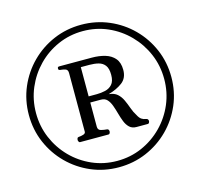

<svg xmlns="http://www.w3.org/2000/svg" viewBox="-122 -868 1185 1137"><g transform="rotate(-15 471.0 -299.0)"><path d="M470.7 137.2Q380.4 137.2 301.3 103.3Q222.2 69.3 162.1 9.3Q102.1 -50.8 68.1 -129.9Q34.2 -209 34.2 -299.3Q34.2 -389.6 68.1 -469Q102.1 -548.3 162.1 -608.4Q222.2 -668.5 301.3 -702.4Q380.4 -736.3 470.7 -736.3Q561 -736.3 640.4 -702.4Q719.7 -668.5 779.8 -608.4Q839.8 -548.3 873.8 -469Q907.7 -389.6 907.7 -299.3Q907.7 -209 873.8 -129.9Q839.8 -50.8 779.8 9.3Q719.7 69.3 640.4 103.3Q561 137.2 470.7 137.2ZM470.7 98.1Q552.2 98.1 623.3 66.9Q694.3 35.6 748.5 -19.3Q802.7 -74.2 833.3 -146.2Q863.8 -218.3 863.8 -299.3Q863.8 -380.9 833.3 -452.6Q802.7 -524.4 748.5 -579.6Q694.3 -634.8 623.3 -666Q552.2 -697.3 470.7 -697.3Q389.6 -697.3 318.4 -666Q247.1 -634.8 193.1 -579.6Q139.2 -524.4 108.6 -452.6Q78.1 -380.9 78.1 -299.3Q78.1 -218.3 108.6 -146.2Q139.2 -74.2 193.1 -19.3Q247.1 35.6 318.4 66.9Q389.6 98.1 470.7 98.1ZM285.6 -66.4Q280.3 -66.4 277.6 -72.3Q274.9 -78.1 274.9 -81.5Q274.9 -86.4 276.9 -92Q278.8 -97.7 285.2 -98.1Q300.8 -99.1 314.7 -103.5Q328.6 -107.9 328.6 -118.7V-479Q328.6 -499.5 313.2 -504.2Q297.9 -508.8 283.2 -509.8Q276.9 -510.7 274.4 -512.7Q272 -514.6 272 -522Q272 -531.7 282.7 -531.7H481.4Q526.9 -531.7 563.5 -520.8Q600.1 -509.8 621.8 -484.1Q643.6 -458.5 643.6 -413.6Q643.6 -363.3 608.9 -337.2Q574.2 -311 522.9 -296.9Q556.2 -293.9 575 -277.1Q593.8 -260.3 605.2 -235.6Q616.7 -210.9 626 -184.3Q635.3 -157.7 649.4 -135.7Q660.2 -114.7 672.1 -107.2Q684.1 -99.6 696.3 -98.1Q712.4 -96.2 712.4 -81.5Q712.4 -78.1 709.7 -72.3Q707 -66.4 701.7 -66.4H631.8Q605.5 -66.4 589.4 -81.5Q573.2 -96.7 563.7 -120.8Q554.2 -145 546.9 -171.9Q539.6 -198.7 530.8 -222.9Q522 -247.1 508.1 -262.2Q494.1 -277.3 470.2 -277.3H404.8V-128.9Q404.8 -108.4 423.6 -103.8Q442.4 -99.1 459.5 -98.1Q471.2 -96.7 471.2 -81.5Q471.2 -78.1 468.5 -72.3Q465.8 -66.4 460.4 -66.4ZM404.8 -314.9H454.6Q481 -314.9 506.8 -320.8Q532.7 -326.7 549.8 -345.7Q566.9 -364.7 566.9 -403.8Q566.9 -442.9 552.2 -462.2Q537.6 -481.4 512.7 -487.8Q487.8 -494.1 457 -494.1H404.8Z"/></g></svg>

Font: Gelasio
Style: Bold
Weight: 700
Designer: Eben Sorkin
Foundry: Eben Sorkin
Version: Version 1.008